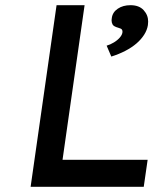

<svg xmlns="http://www.w3.org/2000/svg" viewBox="-20 -720 639 740"><path d="M98 0 198 -700H306L221 -104H549L534 0ZM409 -502 391 -544Q405 -548 419 -556.5Q433 -565 442 -575.5Q451 -586 452 -596Q452 -598 452 -599Q452 -603 449.5 -606.5Q447 -610 436 -613Q418 -618 414 -625.5Q410 -633 410 -642Q410 -646 411 -651Q414 -673 434 -686.5Q454 -700 483 -700Q516 -700 533.5 -681Q551 -662 551 -637Q551 -630 550 -623Q547 -604 535.5 -586Q524 -568 506 -552.5Q488 -537 463 -524Q438 -511 409 -502Z"/></svg>

Font: Lexend
Style: Italic
Weight: 400
Italic angle: -8.13011°
Designer: Bonnie Shaver-Troup, Thomas Jockin
Foundry: Lexend
Version: Version 1.007